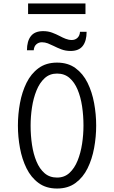

<svg xmlns="http://www.w3.org/2000/svg" viewBox="-20 -1072 656 1104"><path d="M308 12Q245 12 201.8 -19.8Q158.5 -51.5 132.5 -104.2Q106.5 -157 94.8 -221Q83 -285 83 -350Q83 -415 94.8 -479Q106.5 -543 132.5 -595.8Q158.5 -648.5 201.8 -680.2Q245 -712 308 -712Q371 -712 414.2 -680.2Q457.5 -648.5 483.5 -595.8Q509.5 -543 521.2 -479Q533 -415 533 -350Q533 -285 521.2 -221Q509.5 -157 483.5 -104.2Q457.5 -51.5 414.2 -19.8Q371 12 308 12ZM308 -51Q350.5 -51 379.5 -77.8Q408.5 -104.5 426.2 -148.5Q444 -192.5 452 -245.2Q460 -298 460 -350Q460 -407 452 -460.5Q444 -514 426.2 -556.5Q408.5 -599 379.5 -624Q350.5 -649 308 -649Q265.5 -649 236.5 -622.2Q207.5 -595.5 189.8 -551.5Q172 -507.5 164 -454.8Q156 -402 156 -350Q156 -293 164 -239.5Q172 -186 189.8 -143.5Q207.5 -101 236.5 -76Q265.5 -51 308 -51ZM386 -779Q357 -779 332.8 -788.2Q308.5 -797.5 288 -808Q271 -816.5 254.8 -822.8Q238.5 -829 221 -829Q202.5 -829 189 -817.2Q175.5 -805.5 174 -783H135Q135 -835.5 157.5 -864.2Q180 -893 228 -893Q256.5 -893 279.8 -884.2Q303 -875.5 323 -865Q340.5 -855.5 357.8 -848.8Q375 -842 393 -842Q412 -842 425.2 -854.2Q438.5 -866.5 440 -889H478Q478 -836.5 455.8 -807.8Q433.5 -779 386 -779ZM141.5 -991V-1052H471.5V-991Z"/></svg>

Font: Overpass Mono Light Light
Style: Regular
Weight: 300
Monospace: yes
Version: Version 4.000